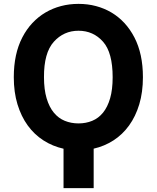

<svg xmlns="http://www.w3.org/2000/svg" viewBox="-20 -757 800 980"><path d="M50.4 -362.9Q50.4 -481.9 93.8 -565.7Q115.4 -607.6 145.4 -639.6Q175.4 -671.5 212.2 -693.2Q248.9 -714.8 291.4 -726Q333.8 -737.2 380.7 -737.2Q427.6 -737.2 469.8 -726Q512.1 -714.8 548.7 -693.2Q585.2 -671.5 614.9 -639.6Q644.5 -607.6 666.2 -565.7Q709.5 -481.9 709.5 -362.9Q709.5 -286.6 690.9 -224.6Q672.2 -162.6 638.8 -116.5Q605.5 -70.3 559.3 -40.5Q513.1 -10.7 458.1 1.8V203.1H304.3V2.1Q248.6 -10.3 201.9 -40.3Q155.2 -70.3 121.6 -116.5Q88.1 -162.6 69.2 -224.6Q50.4 -286.6 50.4 -362.9ZM204.5 -362.9Q204.5 -300.1 217.9 -255.3Q231.2 -210.6 254.8 -182Q278.4 -153.4 310.7 -140.3Q343 -127.1 380.7 -127.1Q418.7 -127.1 450.6 -140.3Q482.6 -153.4 505.9 -182Q529.1 -210.6 542.1 -255.3Q555 -300.1 555 -362.9Q555 -488.6 506 -544Q456.3 -600.1 380.7 -600.1Q305.4 -600.1 254.6 -543.7Q203.8 -487.2 204.5 -362.9Z"/></svg>

Font: Inter P
Style: Bold
Weight: 700
Designer: Rasmus Andersson
Foundry: rsms
Version: Version 3.018;git-588b23468